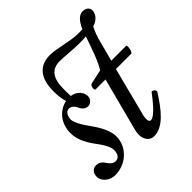

<svg xmlns="http://www.w3.org/2000/svg" viewBox="-186 -797 939 939"><g transform="rotate(-45 284.0 -327.0)"><path d="M77 13C153 13 215 -45 215 -117C215 -151 198 -191 165 -237C131 -284 115 -315 115 -335C115 -352 125 -378 146 -378C161 -378 174 -368 183 -348C192 -329 206 -319 222 -319C239 -319 256 -335 256 -356C256 -382 233 -410 197 -415C196 -434 196 -449 196 -464C196 -536 221 -574 280 -574C308 -574 367 -567 410 -567C427 -567 444 -568 455 -569C447 -545 440 -525 431 -501C417 -461 403 -428 387 -402L313 -386C299 -383 296 -352 306 -352H374L303 -80C300 -70 298 -57 298 -44C298 -16 315 13 346 13C409 13 461 -51 511 -131C516 -140 495 -157 489 -148C443 -86 409 -54 391 -54C382 -54 378 -61 378 -75C378 -84 379 -96 384 -110L446 -352H552C562 -352 570 -397 562 -397H459L484 -492C492 -525 502 -553 515 -578C547 -586 568 -612 568 -636C568 -655 552 -667 531 -667C505 -667 485 -645 468 -606C458 -605 447 -605 437 -605C385 -605 312 -629 266 -629C194 -629 153 -584 153 -491C153 -460 157 -434 163 -414C109 -403 67 -355 67 -287C67 -250 83 -211 113 -170C144 -129 160 -100 160 -79C160 -53 149 -34 128 -34C112 -34 99 -44 88 -61C77 -79 63 -88 44 -88C22 -88 7 -71 7 -46C7 -14 40 13 77 13Z"/></g></svg>

Font: Junicode Two Beta SemiCondensed Medium
Style: Italic
Weight: 500
Width: 4
Italic angle: -10°
Version: Version 1.063